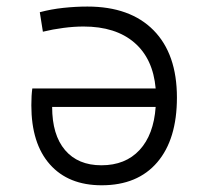

<svg xmlns="http://www.w3.org/2000/svg" viewBox="-20 -547 626 577"><path d="M285.6 9.8Q185.5 9.8 129.9 -53Q74.2 -115.7 74.2 -230.5Q74.2 -260.7 77.1 -281.2H447.8Q439.9 -370.6 383.8 -418.9Q327.6 -467.3 231 -467.3Q202.1 -467.3 170.4 -463.1Q138.7 -459 108.9 -451.7L99.6 -510.3Q133.8 -519.5 170.9 -523.4Q208 -527.3 242.7 -527.3Q371.1 -527.3 441.4 -456.1Q511.7 -384.8 511.7 -253.9Q511.7 -128.4 452.6 -59.3Q393.6 9.8 285.6 9.8ZM447.8 -225.6H136.7Q136.7 -141.6 175.5 -95.9Q214.4 -50.3 284.7 -50.3Q356.9 -50.3 399.4 -96.2Q441.9 -142.1 447.8 -225.6Z"/></svg>

Font: Cascadia Code NF Light
Style: Regular
Weight: 300
Monospace: yes
Designer: Aaron Bell
Foundry: Saja Typeworks
Version: Version 2404.023; ttfautohint (v1.8.4)